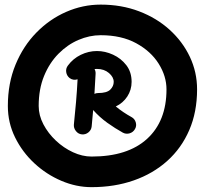

<svg xmlns="http://www.w3.org/2000/svg" viewBox="-20 -749 867 812"><path d="M274.4 -418.9Q262.2 -428.7 260 -444.1Q257.8 -459.5 267.1 -471.7Q288.6 -501 321.5 -517.1Q354.5 -533.2 390.1 -533.2Q424.3 -533.2 458 -517.8Q491.7 -502.4 514.2 -473.4Q536.6 -444.3 536.6 -402.8Q536.6 -368.7 518.3 -340.8Q500 -313 469.7 -298.8Q500.5 -273.4 536.1 -253.9Q549.8 -246.6 554.2 -231.4Q558.6 -216.3 550.8 -203.1Q543 -189.5 528.1 -185.1Q513.2 -180.7 499.5 -188Q466.8 -206.1 433.8 -229.7Q400.9 -253.4 374 -283.7Q371.1 -248 367.7 -214.4Q366.2 -199.2 354 -189.2Q341.8 -179.2 326.2 -180.7Q311 -182.1 301 -194.8Q291 -207.5 292.5 -222.7Q297.4 -268.1 301.5 -316.9Q305.7 -365.7 308.1 -413.6Q289.6 -407.7 274.4 -418.9ZM384.3 -437.5Q382.3 -395.5 379.4 -352.1Q386.7 -355.5 395 -355.5Q431.6 -355.5 446.3 -369.9Q460.9 -384.3 460.9 -402.8Q460.9 -422.9 440.7 -440.2Q420.4 -457.5 390.1 -457.5Q384.8 -457.5 379.9 -457Q384.8 -447.8 384.3 -437.5ZM13.2 -300.8Q13.2 -397 45.7 -475.6Q78.1 -554.2 133.8 -611.1Q189.5 -668 259.8 -698.7Q330.1 -729.5 405.8 -729.5Q493.7 -729.5 568.1 -701.2Q642.6 -672.9 697.5 -623Q752.4 -573.2 783 -508.5Q813.5 -443.8 813.5 -371.1Q813.5 -275.4 780.5 -199Q747.6 -122.6 687.5 -68.6Q627.4 -14.6 545.9 13.9Q464.4 42.5 367.2 42.5Q302.2 42.5 239.3 15.6Q176.3 -11.2 125.2 -58.6Q74.2 -106 43.7 -168Q13.2 -230 13.2 -300.8ZM143.6 -300.8Q143.6 -261.2 163.6 -223.1Q183.6 -185.1 216.3 -154.3Q249 -123.5 288.6 -105.2Q328.1 -86.9 367.2 -86.9Q520 -86.9 602.1 -161.9Q684.1 -236.8 684.1 -371.1Q684.1 -426.8 651.1 -479.5Q618.2 -532.2 555.9 -566.2Q493.7 -600.1 405.8 -600.1Q358.4 -600.1 311.8 -580.1Q265.1 -560.1 227.1 -521.5Q189 -482.9 166.3 -427.5Q143.6 -372.1 143.6 -300.8Z"/></svg>

Font: Mikhak Bold
Style: Regular
Weight: 700
Designer: Amin Abedi
Version: Version 3.3